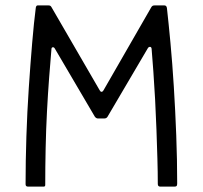

<svg xmlns="http://www.w3.org/2000/svg" viewBox="-20 -693 753 713"><path d="M84 0Q75 0 75 -9Q75 -95 78 -187Q81 -279 87 -368Q93 -457 99.5 -534Q106 -611 113 -665Q114 -669 115.5 -671Q117 -673 121 -673H159Q165 -673 167.5 -671Q170 -669 172 -665L350 -358Q353 -352 357 -352Q361 -352 364 -357L540 -663Q543 -669 546 -671Q549 -673 555 -673H590Q599 -673 600 -662Q606 -609 613 -534Q620 -459 625.5 -371Q631 -283 634.5 -191Q638 -99 638 -12Q638 -5 636 -2.5Q634 0 628 0H575Q566 0 566 -10Q566 -52 564.5 -104Q563 -156 561 -212Q559 -268 556 -323.5Q553 -379 549.5 -427.5Q546 -476 543 -512Q542 -519 537 -519Q532 -519 529 -514L379 -259Q375 -253 367 -253H344Q337 -253 332 -260L184 -512Q181 -518 176 -517.5Q171 -517 171 -510Q167 -464 162.5 -405Q158 -346 154.5 -279.5Q151 -213 149.5 -143Q148 -73 148 -6Q148 0 142 0Z"/></svg>

Font: Glory
Style: Regular
Weight: 400
Designer: Robert Leuschke
Foundry: Robert Leuschke
Version: Version 1.011